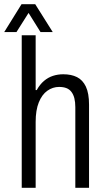

<svg xmlns="http://www.w3.org/2000/svg" viewBox="-44 -890 496 910"><path d="M59 0V-723H125V-463H130Q145 -490 164.5 -506.5Q184 -523 207 -530.5Q230 -538 256 -538Q294 -538 321 -524.5Q348 -511 363 -479.5Q378 -448 378 -394V0H313V-382Q313 -406 308.5 -424Q304 -442 294.5 -454.5Q285 -467 270.5 -472.5Q256 -478 236 -478Q206 -478 180.5 -460Q155 -442 140 -405Q125 -368 125 -312V0ZM-24 -738 58 -870H123L206 -738H148L75 -855H108L34 -738Z"/></svg>

Font: Archivo Condensed Light
Style: Regular
Weight: 300
Width: 3
Designer: Hector Gatti
Foundry: Omnibus-Type
Version: Version 2.001